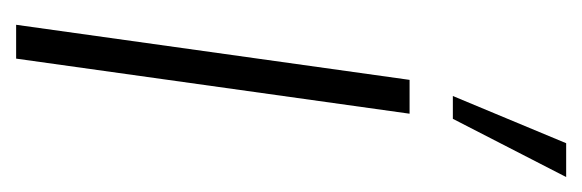

<svg xmlns="http://www.w3.org/2000/svg" viewBox="-268 -472 739 244"><g transform="rotate(90 102.0 -349.5)"><path d="M81 -500H124L54 0H11ZM101.5 -555 161.5 -699H204.5L130.5 -555Z"/></g></svg>

Font: Urbanist ExtraLight
Style: Italic
Weight: 250
Version: Version 1.303